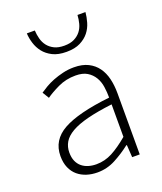

<svg xmlns="http://www.w3.org/2000/svg" viewBox="-136 -806 762 905"><g transform="rotate(-20 245.5 -353.0)"><path d="M197 12Q168 12 143 4Q118 -4 99 -20Q80 -36 69 -61Q58 -86 58 -120Q58 -200 132.5 -241.5Q207 -283 368 -301Q368 -328 364 -355.5Q360 -383 347 -404.5Q334 -426 312 -439.5Q290 -453 254 -453Q206 -453 166 -434Q126 -415 101 -397L81 -430Q94 -439 112.5 -450Q131 -461 154 -470Q177 -479 204 -485.5Q231 -492 260 -492Q302 -492 331 -477.5Q360 -463 378 -438Q396 -413 404 -379.5Q412 -346 412 -307V0H374L370 -62H367Q330 -33 287.5 -10.5Q245 12 197 12ZM205 -26Q247 -26 285 -46Q323 -66 368 -104V-267Q294 -258 243 -245Q192 -232 161 -214Q130 -196 116.5 -173Q103 -150 103 -122Q103 -96 111 -78Q119 -60 133 -48.5Q147 -37 165.5 -31.5Q184 -26 205 -26ZM254 -572Q212 -572 184.5 -586Q157 -600 140.5 -621Q124 -642 116 -668Q108 -694 107 -718H147Q148 -697 153.5 -676Q159 -655 171.5 -639Q184 -623 204 -613Q224 -603 254 -603Q284 -603 304 -613Q324 -623 336.5 -639Q349 -655 354.5 -676Q360 -697 361 -718H401Q399 -694 391.5 -668Q384 -642 367.5 -621Q351 -600 323.5 -586Q296 -572 254 -572Z"/></g></svg>

Font: hySource Sans Pro Light
Style: Regular
Weight: 300
Designer: Paul D. Hunt
Foundry: Adobe Systems Incorporated
Version: Version 2.021;PS 2.000;hotconv 1.0.86;makeotf.lib2.5.63406